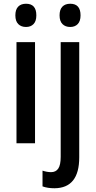

<svg xmlns="http://www.w3.org/2000/svg" viewBox="-20 -765 511 1025"><path d="M119 -745Q174 -745 174 -683Q174 -652 159 -636.5Q144 -621 119 -621Q93 -621 77.5 -636.5Q62 -652 62 -683Q62 -714 77 -729.5Q92 -745 119 -745ZM167 -540V0H68V-540ZM298 -683Q298 -714 313 -729.5Q328 -745 355 -745Q410 -745 410 -683Q410 -652 395 -636.5Q380 -621 355 -621Q329 -621 313.5 -636.5Q298 -652 298 -683ZM271 240Q234 240 207 230V146Q231 154 253 154Q278 154 291 135Q304 116 304 72V-540H403V75Q403 239 271 240Z"/></svg>

Font: Noto Sans Lao Condensed Medium
Style: Regular
Weight: 500
Width: 3
Designer: Monotype Design Team
Foundry: Monotype Imaging Inc.
Version: Version 2.003; ttfautohint (v1.8.4.7-5d5b)